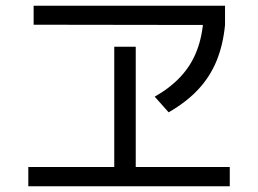

<svg xmlns="http://www.w3.org/2000/svg" viewBox="-20 -690 904 672"><path d="M79.1 -105.5H379.9V-526.4H455.1V-105.5H784.2V-38.1H79.1ZM97.7 -669.9H767.6V-602.5L97.7 -603.5ZM692.4 -627.9 767.6 -602.5Q760.7 -532.2 737.8 -476.6Q714.8 -420.9 673.8 -377Q632.8 -333 570.3 -296.9L521.5 -351.6Q576.2 -382.8 612.8 -422.4Q649.4 -461.9 668.9 -512.7Q688.5 -563.5 692.4 -627.9Z"/></svg>

Font: Pretendard GOV Variable
Style: Regular
Weight: 400
Designer: Base glyphs from Inter by Rasmus Andersson; Hangul glyphs from Noto Sans CJK(Source Han Sans) by Jang Soo-young and Kang
Foundry: Kil Hyung-jin
Version: Version 1.307;Glyphs 3.2 (3192)